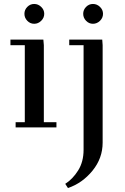

<svg xmlns="http://www.w3.org/2000/svg" viewBox="-20 -637 626 960"><path d="M32.2 -411.1V-439H196.8L199.2 -411.1V-25.9H262.2V0H58.1V-25.9H104V-411.1ZM116.5 -533Q102.1 -547.9 102.1 -567.9Q102.1 -587.9 116.5 -602.5Q130.9 -617.2 150.9 -617.2Q170.9 -617.2 186 -602.5Q201.2 -587.9 201.2 -567.9Q201.2 -547.9 186 -533Q170.9 -518.1 150.9 -518.1Q130.9 -518.1 116.5 -533ZM306.2 282.2Q343.8 258.3 370.8 215.1Q397.9 171.9 397.9 111.8V-411.1H326.2V-439H491.2L493.2 -411.1V76.2Q493.2 154.3 442.4 216.6Q391.6 278.8 319.8 303.2ZM410.4 -533Q396 -547.9 396 -567.9Q396 -587.9 410.4 -602.5Q424.8 -617.2 444.8 -617.2Q464.8 -617.2 480 -602.5Q495.1 -587.9 495.1 -567.9Q495.1 -547.9 480 -533Q464.8 -518.1 444.8 -518.1Q424.8 -518.1 410.4 -533Z"/></svg>

Font: Dehuti
Style: Bold
Weight: 700
Version: Version 1.2